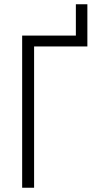

<svg xmlns="http://www.w3.org/2000/svg" viewBox="-20 -881 447 901"><path d="M390 -861H336V-714H84V0H140V-663H390Z"/></svg>

Font: Noto Sans Display SemiCondensed Light
Style: Regular
Weight: 300
Width: 4
Designer: Monotype Design Team
Foundry: Monotype Imaging Inc.
Version: Version 1.900